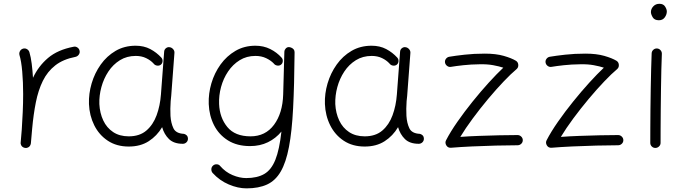

<svg xmlns="http://www.w3.org/2000/svg" viewBox="-20 -759 3621 1020"><path d="M113.8 26.9Q110.4 26.4 107.4 25.4Q106.9 25.4 106.4 24.9Q106.4 24.9 106 24.9Q93.3 19.5 90.3 6.3Q90.3 5.9 89.8 4.9Q89.8 4.9 89.8 4.4Q89.4 1 89.8 -2.9Q89.8 -4.9 90.3 -7.3Q91.8 -23.4 93 -39.6Q94.2 -55.7 95.7 -71.8Q98.6 -115.2 100.8 -163.6Q103 -211.9 103 -259.8Q103 -322.8 98.1 -378.7Q93.3 -434.6 83.5 -466.3Q80.6 -477.1 85.9 -487.1Q91.3 -497.1 102.1 -500.5Q112.8 -503.9 122.8 -498.3Q132.8 -492.7 136.2 -481.9Q144 -455.6 148.4 -420.7Q152.8 -385.7 155.3 -345.7Q184.1 -407.7 235.4 -451.2Q286.6 -494.6 371.1 -510.7Q381.8 -513.2 391.4 -506.6Q400.9 -500 402.8 -489.3Q405.3 -478.5 398.7 -469Q392.1 -459.5 381.3 -457Q315.4 -444.3 273.7 -411.6Q231.9 -378.9 207.5 -329.1Q183.1 -279.3 170.4 -215.1Q157.7 -150.9 150.9 -75.7Q147.9 -33.7 144 2.9Q143.6 6.3 142.1 9.8Q142.1 9.8 142.1 9.8Q142.1 10.7 141.6 11.2Q136.2 23.4 123 26.4Q122.6 26.4 121.6 26.4Q121.6 26.4 121.6 26.9Q117.7 27.3 113.8 26.9Z M664.1 -34.7Q721.7 -34.7 757.6 -65.4Q793.5 -96.2 812 -146.7Q830.6 -197.3 835 -257.3L852.1 -484.9Q853 -496.1 861.6 -502.9Q870.1 -509.8 880.9 -508.3Q892.1 -506.8 899.9 -497.8Q907.7 -488.8 906.7 -478L889.6 -250Q888.7 -235.4 886.7 -221.2Q885.3 -201.7 885 -181.4Q884.8 -161.1 885.7 -143.1Q888.2 -105 901.4 -77.4Q914.6 -49.8 957.5 -47.9Q965.3 -45.9 971.7 -40Q978 -34.2 978.5 -22Q978.5 -10.7 970.5 -2.9Q962.4 4.9 951.2 4.9Q903.3 4.9 877.7 -20.3Q852.1 -45.4 841.3 -83.5Q814 -37.1 770 -8.8Q726.1 19.5 664.1 19.5Q599.6 19.5 553 -11.2Q506.3 -42 480.7 -93.5Q455.1 -145 452.6 -206.5Q450.7 -261.2 466.8 -315.9Q482.9 -370.6 515.1 -416Q547.4 -461.4 594.2 -488.8Q641.1 -516.1 700.7 -516.1Q744.6 -516.1 778.3 -498.3Q812 -480.5 837.4 -452.6Q844.7 -443.8 843.5 -432.6Q842.3 -421.4 834 -415Q825.2 -408.7 813.7 -410.6Q802.2 -412.6 795.4 -421.9Q780.3 -438.5 756.3 -450.2Q732.4 -461.9 701.2 -461.9Q653.8 -461.9 617.2 -439.2Q580.6 -416.5 555.7 -378.9Q530.8 -341.3 518.6 -296.1Q506.3 -251 507.8 -206.1Q510.3 -158.2 528.6 -119.1Q546.9 -80.1 581.1 -57.4Q615.2 -34.7 664.1 -34.7Z M1311 -34.7Q1390.1 -34.7 1435.8 -96.2Q1481.4 -157.7 1484.4 -257.3L1490.7 -484.9Q1491.2 -493.7 1496.6 -499.5Q1503.9 -509.3 1515.6 -508.8Q1518.6 -508.8 1521.5 -507.8Q1524.9 -507.3 1528.3 -505.4Q1544.9 -498 1544.9 -481.9V-481Q1544.9 -480 1544.9 -478V-476.1Q1543.5 -306.2 1537.1 -183.3Q1530.8 -60.5 1515.1 21.7Q1499.5 104 1471.4 152.3Q1443.4 200.7 1398.7 221.2Q1354 241.7 1289.6 241.7Q1244.1 241.7 1195.3 220.9Q1146.5 200.2 1109.9 160.2Q1102.5 151.9 1102.8 140.4Q1103 128.9 1110.8 121.6Q1119.1 113.3 1131.1 113.8Q1143.1 114.3 1149.4 122.6Q1177.7 155.3 1215.3 171.1Q1252.9 187 1288.1 187Q1346.2 187 1383.8 165.3Q1421.4 143.6 1442.9 89.8Q1464.4 36.1 1475.1 -60.1Q1445.3 -23.9 1403.3 -3.4Q1361.3 17.1 1308.6 17.1Q1239.3 17.1 1190.9 -13.2Q1142.6 -43.5 1116.9 -94.2Q1091.3 -145 1088.9 -206.5Q1086.9 -261.7 1103 -316.4Q1119.1 -371.1 1151.6 -416.3Q1184.1 -461.4 1231 -488.8Q1277.8 -516.1 1336.9 -516.1Q1380.4 -516.1 1415.5 -498.5Q1450.7 -481 1476.1 -452.6Q1483.4 -444.3 1482.2 -432.9Q1481 -421.4 1472.2 -415Q1463.4 -408.7 1451.9 -410.9Q1440.4 -413.1 1434.1 -421.9Q1418.9 -438 1393.8 -450Q1368.7 -461.9 1336.9 -461.9Q1290 -461.9 1253.4 -439.2Q1216.8 -416.5 1191.7 -379.2Q1166.5 -341.8 1154.3 -296.6Q1142.1 -251.5 1144 -206.1Q1147 -133.8 1187.7 -84.2Q1228.5 -34.7 1311 -34.7Z M1917.5 -34.7Q1975.1 -34.7 2011 -65.4Q2046.9 -96.2 2065.4 -146.7Q2084 -197.3 2088.4 -257.3L2105.5 -484.9Q2106.4 -496.1 2115 -502.9Q2123.5 -509.8 2134.3 -508.3Q2145.5 -506.8 2153.3 -497.8Q2161.1 -488.8 2160.2 -478L2143.1 -250Q2142.1 -235.4 2140.1 -221.2Q2138.7 -201.7 2138.4 -181.4Q2138.2 -161.1 2139.2 -143.1Q2141.6 -105 2154.8 -77.4Q2168 -49.8 2210.9 -47.9Q2218.8 -45.9 2225.1 -40Q2231.4 -34.2 2231.9 -22Q2231.9 -10.7 2223.9 -2.9Q2215.8 4.9 2204.6 4.9Q2156.7 4.9 2131.1 -20.3Q2105.5 -45.4 2094.7 -83.5Q2067.4 -37.1 2023.4 -8.8Q1979.5 19.5 1917.5 19.5Q1853 19.5 1806.4 -11.2Q1759.8 -42 1734.1 -93.5Q1708.5 -145 1706.1 -206.5Q1704.1 -261.2 1720.2 -315.9Q1736.3 -370.6 1768.6 -416Q1800.8 -461.4 1847.7 -488.8Q1894.5 -516.1 1954.1 -516.1Q1998 -516.1 2031.7 -498.3Q2065.4 -480.5 2090.8 -452.6Q2098.1 -443.8 2096.9 -432.6Q2095.7 -421.4 2087.4 -415Q2078.6 -408.7 2067.1 -410.6Q2055.7 -412.6 2048.8 -421.9Q2033.7 -438.5 2009.8 -450.2Q1985.8 -461.9 1954.6 -461.9Q1907.2 -461.9 1870.6 -439.2Q1834 -416.5 1809.1 -378.9Q1784.2 -341.3 1772 -296.1Q1759.8 -251 1761.2 -206.1Q1763.7 -158.2 1782 -119.1Q1800.3 -80.1 1834.5 -57.4Q1868.7 -34.7 1917.5 -34.7Z M2344.2 -426.3Q2342.3 -437.5 2349.1 -446.5Q2356 -455.6 2366.7 -457.5Q2398.4 -462.9 2448.2 -468.5Q2498 -474.1 2555.7 -474.1Q2614.3 -474.1 2656 -462.2Q2697.8 -450.2 2721.2 -436Q2732.4 -428.7 2733.4 -414.6Q2734.4 -400.4 2724.1 -391.6Q2695.3 -367.7 2655.5 -325.9Q2615.7 -284.2 2573 -233.2Q2530.3 -182.1 2491.5 -129.6Q2452.6 -77.1 2425.3 -31.7Q2470.7 -35.2 2524.9 -37.1Q2579.1 -39.1 2632.8 -40.3Q2686.5 -41.5 2729.5 -41.5Q2740.7 -41.5 2749 -33.4Q2757.3 -25.4 2757.3 -14.2Q2757.3 -2.9 2749 4.9Q2740.7 12.7 2729.5 12.7Q2678.7 12.7 2614 14.4Q2549.3 16.1 2486.1 19Q2422.9 22 2376.5 25.9Q2359.4 27.3 2351.1 13.4Q2342.8 -0.5 2349.6 -13.7Q2373 -59.1 2410.2 -112.3Q2447.3 -165.5 2490.5 -219.2Q2533.7 -272.9 2576.4 -319.8Q2619.1 -366.7 2653.8 -399.4Q2632.3 -406.7 2600.3 -412.6Q2568.4 -418.5 2527.8 -417.5Q2481.9 -417 2441.7 -412.6Q2401.4 -408.2 2375.5 -403.8Q2364.7 -401.9 2355.5 -408.7Q2346.2 -415.5 2344.2 -426.3Z M2878.4 -426.3Q2876.5 -437.5 2883.3 -446.5Q2890.1 -455.6 2900.9 -457.5Q2932.6 -462.9 2982.4 -468.5Q3032.2 -474.1 3089.8 -474.1Q3148.4 -474.1 3190.2 -462.2Q3231.9 -450.2 3255.4 -436Q3266.6 -428.7 3267.6 -414.6Q3268.6 -400.4 3258.3 -391.6Q3229.5 -367.7 3189.7 -325.9Q3149.9 -284.2 3107.2 -233.2Q3064.5 -182.1 3025.6 -129.6Q2986.8 -77.1 2959.5 -31.7Q3004.9 -35.2 3059.1 -37.1Q3113.3 -39.1 3167 -40.3Q3220.7 -41.5 3263.7 -41.5Q3274.9 -41.5 3283.2 -33.4Q3291.5 -25.4 3291.5 -14.2Q3291.5 -2.9 3283.2 4.9Q3274.9 12.7 3263.7 12.7Q3212.9 12.7 3148.2 14.4Q3083.5 16.1 3020.3 19Q2957 22 2910.6 25.9Q2893.6 27.3 2885.3 13.4Q2877 -0.5 2883.8 -13.7Q2907.2 -59.1 2944.3 -112.3Q2981.4 -165.5 3024.7 -219.2Q3067.9 -272.9 3110.6 -319.8Q3153.3 -366.7 3188 -399.4Q3166.5 -406.7 3134.5 -412.6Q3102.5 -418.5 3062 -417.5Q3016.1 -417 2975.8 -412.6Q2935.5 -408.2 2909.7 -403.8Q2898.9 -401.9 2889.6 -408.7Q2880.4 -415.5 2878.4 -426.3Z M3438 -694.8Q3438 -711.9 3450.7 -725.3Q3463.4 -738.8 3482.9 -738.8Q3504.4 -738.8 3513.4 -724.1Q3522.5 -709.5 3522.5 -698.2Q3522.5 -681.6 3511.5 -666.5Q3500.5 -651.4 3480.5 -651.4Q3456.5 -651.4 3447.3 -667.5Q3438 -683.6 3438 -694.8ZM3470.2 -501.5Q3481.4 -501 3489 -492.4Q3496.6 -483.9 3496.1 -472.7Q3494.6 -438.5 3493.4 -390.1Q3492.2 -341.8 3491.5 -286.9Q3490.7 -231.9 3490.2 -177.7Q3489.7 -123.5 3489.5 -77.1Q3489.3 -30.8 3489.3 0Q3489.3 11.2 3481 19Q3472.7 26.9 3461.4 26.9Q3450.2 26.9 3442.4 19Q3434.6 11.2 3434.6 0Q3434.6 -30.8 3434.8 -77.4Q3435.1 -124 3435.5 -178.2Q3436 -232.4 3437 -287.6Q3438 -342.8 3439.2 -391.8Q3440.4 -440.9 3441.9 -475.6Q3442.4 -486.8 3450.7 -494.4Q3459 -502 3470.2 -501.5Z"/></svg>

Font: Mikhak-DS2-FD Light
Style: Regular
Weight: 300
Designer: Amin Abedi
Version: Version 3.2